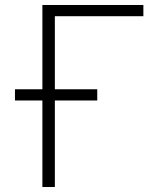

<svg xmlns="http://www.w3.org/2000/svg" viewBox="-20 -750 640 770"><path d="M150 0V-347H40V-392H150V-730H555V-685H200V-392H370V-347H200V0Z"/></svg>

Font: NKDuy Mono Thin
Style: Regular
Weight: 100
Monospace: yes
Designer: NKDuy
Foundry: NKDuy
Version: Version 2.251; ttfautohint (v1.8.4.7-5d5b)